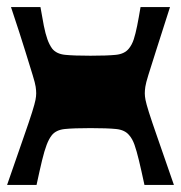

<svg xmlns="http://www.w3.org/2000/svg" viewBox="-20 -521 510 541"><path d="M0 0Q29 -84 46 -132.5Q63 -181 70.5 -205Q78 -229 80 -239.5Q82 -250 82 -258Q82 -266 80.5 -276.5Q79 -287 72 -309.5Q65 -332 51 -377.5Q37 -423 11 -501H94Q99 -471 103.5 -448.5Q108 -426 113.5 -410.5Q119 -395 127 -384Q139 -369 163.5 -366.5Q188 -364 235 -364Q282 -364 306.5 -366.5Q331 -369 343 -384Q352 -395 357 -410.5Q362 -426 366.5 -448.5Q371 -471 376 -501H459Q434 -423 419.5 -377.5Q405 -332 398 -309.5Q391 -287 389.5 -276.5Q388 -266 388 -258Q388 -250 390 -239.5Q392 -229 399.5 -205Q407 -181 424 -132.5Q441 -84 470 0H387Q378 -42 371.5 -69Q365 -96 359 -113Q353 -130 344 -140Q332 -155 307 -157.5Q282 -160 235 -160Q188 -160 163 -157.5Q138 -155 126 -140Q118 -130 111.5 -113Q105 -96 98.5 -69Q92 -42 83 0Z"/></svg>

Font: Ojuju ExtraBold
Style: Regular
Weight: 800
Designer: Chisaokwu Joboson, Mirko Velimirovic
Foundry: Udi Foundry
Version: Version 1.000